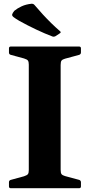

<svg xmlns="http://www.w3.org/2000/svg" viewBox="-20 -995 475 1015"><path d="M296.1 -818.7 274.2 -804.2Q265 -799.2 257 -802.2Q218.5 -816.6 171.6 -838.8Q124.8 -860.9 82.7 -884.3Q60.5 -897.4 51.5 -904.7Q42.4 -912 44.5 -919.3Q46.6 -926.7 55.6 -937.8Q71.4 -951 94.3 -961.6Q117.2 -972.2 146.9 -975.2Q156.9 -975.7 162.9 -968.1Q184.1 -943 206.7 -918.4Q229.3 -893.9 252.4 -871.3Q275.6 -848.8 297.7 -829.8Q304.7 -823.7 296.1 -818.7ZM132.2 0V-749H300.6V0ZM37 0Q27.4 0 27.4 -10V-31.8Q27.4 -41.2 36.8 -44L107 -63.1Q123.7 -68.6 127.9 -75Q132.2 -81.3 132.2 -95.7V-206.8H300.6V-97.6Q300.6 -79.8 305.7 -73.9Q310.8 -68 323.9 -64.2L398.9 -44Q407.9 -40.4 407.9 -31.4V-9.6Q407.9 0 397.9 0ZM27.4 -739Q27.4 -749 37 -749H397.9Q407.9 -749 407.9 -739.4V-717.7Q407.9 -708.7 398.9 -705.1L323.9 -684.8Q310.8 -681 305.7 -675.2Q300.6 -669.3 300.6 -651.4V-542.2H132.2V-653.3Q132.2 -667.7 127.9 -674.4Q123.7 -681 107 -686L36.8 -705.1Q27.4 -707.8 27.4 -717.2Z"/></svg>

Font: Hahmlet
Style: Regular
Weight: 400
Designer: Minjoo Ham & Mark Frömberg
Foundry: hypertype
Version: Version 1.002